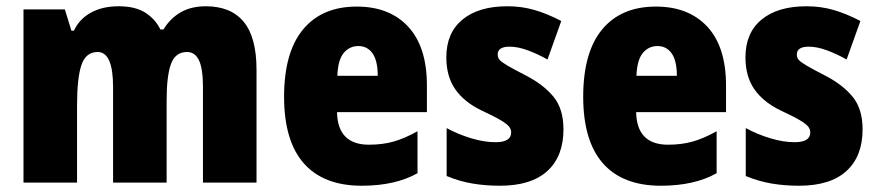

<svg xmlns="http://www.w3.org/2000/svg" viewBox="-20 -583 2802 613"><path d="M637 -563Q717 -563 758 -513.5Q799 -464 799 -360V0H628V-305Q628 -363 615.5 -390Q603 -417 577 -417Q540 -417 526 -379Q512 -341 512 -262V0H341V-305Q341 -417 292 -417Q254 -417 240 -375.5Q226 -334 226 -246V0H55V-553H187L208 -485H216Q233 -522 270 -542.5Q307 -563 359 -563Q412 -563 444 -542.5Q476 -522 492 -489H502Q523 -524 556.5 -543.5Q590 -563 637 -563Z M1119 -562Q1224 -562 1283.5 -497.5Q1343 -433 1343 -310V-225H1056Q1058 -121 1158 -121Q1201 -121 1236.5 -131Q1272 -141 1313 -164V-30Q1242 10 1135 10Q1013 10 950 -61.5Q887 -133 887 -274Q887 -416 947.5 -489Q1008 -562 1119 -562ZM1124 -436Q1096 -436 1077.5 -414Q1059 -392 1057 -341H1186Q1186 -389 1169.5 -412.5Q1153 -436 1124 -436Z M1779 -170Q1779 -84 1727.5 -37Q1676 10 1576 10Q1530 10 1488.5 3Q1447 -4 1406 -21V-174Q1443 -154 1484.5 -141.5Q1526 -129 1562 -129Q1612 -129 1612 -160Q1612 -170 1605.5 -178.5Q1599 -187 1579 -199Q1559 -211 1518 -230Q1462 -257 1433.5 -298Q1405 -339 1405 -400Q1405 -478 1456.5 -520.5Q1508 -563 1600 -563Q1646 -563 1687 -551Q1728 -539 1772 -516L1728 -393Q1698 -410 1666 -422Q1634 -434 1607 -434Q1569 -434 1569 -409Q1569 -399 1575 -392Q1581 -385 1599.5 -374Q1618 -363 1657 -343Q1714 -314 1746.5 -275Q1779 -236 1779 -170Z M2074 -562Q2179 -562 2238.5 -497.5Q2298 -433 2298 -310V-225H2011Q2013 -121 2113 -121Q2156 -121 2191.5 -131Q2227 -141 2268 -164V-30Q2197 10 2090 10Q1968 10 1905 -61.5Q1842 -133 1842 -274Q1842 -416 1902.5 -489Q1963 -562 2074 -562ZM2079 -436Q2051 -436 2032.5 -414Q2014 -392 2012 -341H2141Q2141 -389 2124.5 -412.5Q2108 -436 2079 -436Z M2734 -170Q2734 -84 2682.5 -37Q2631 10 2531 10Q2485 10 2443.5 3Q2402 -4 2361 -21V-174Q2398 -154 2439.5 -141.5Q2481 -129 2517 -129Q2567 -129 2567 -160Q2567 -170 2560.5 -178.5Q2554 -187 2534 -199Q2514 -211 2473 -230Q2417 -257 2388.5 -298Q2360 -339 2360 -400Q2360 -478 2411.5 -520.5Q2463 -563 2555 -563Q2601 -563 2642 -551Q2683 -539 2727 -516L2683 -393Q2653 -410 2621 -422Q2589 -434 2562 -434Q2524 -434 2524 -409Q2524 -399 2530 -392Q2536 -385 2554.5 -374Q2573 -363 2612 -343Q2669 -314 2701.5 -275Q2734 -236 2734 -170Z"/></svg>

Font: Noto Sans Gujarati Condensed Black
Style: Regular
Weight: 900
Width: 3
Designer: Jelle Bosma - Monotype Design Team, Universal Thirst
Foundry: Monotype Imaging Inc.
Version: Version 2.106; ttfautohint (v1.8.4.7-5d5b)